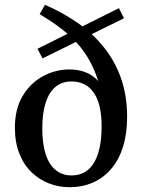

<svg xmlns="http://www.w3.org/2000/svg" viewBox="-20 -766 596 799"><path d="M269 13Q225 13 184.5 -2.5Q144 -18 111.5 -49Q79 -80 60.5 -127Q42 -174 42 -234Q42 -313 74.5 -367Q107 -421 159 -449Q211 -477 269 -477Q306 -477 335.5 -465.5Q365 -454 386 -431.5Q407 -409 418 -377L405 -370Q390 -434 368.5 -482Q347 -530 316 -568.5Q285 -607 243.5 -640Q202 -673 145 -707L167 -746Q241 -714 303.5 -670.5Q366 -627 412.5 -569Q459 -511 484 -439Q509 -367 509 -280Q509 -210 492 -155.5Q475 -101 443 -63.5Q411 -26 367 -6.5Q323 13 269 13ZM277 -36Q319 -36 347 -60Q375 -84 389 -130Q403 -176 403 -241Q403 -303 388 -344.5Q373 -386 345 -406.5Q317 -427 277 -427Q238 -427 211 -404.5Q184 -382 170 -338.5Q156 -295 156 -231Q156 -168 170 -124.5Q184 -81 211.5 -58.5Q239 -36 277 -36ZM157 -523 136 -563 475 -732 496 -690Z"/></svg>

Font: Source Serif 4 18pt Medium
Style: Regular
Weight: 500
Designer: Frank Grießhammer
Foundry: Adobe Systems Incorporated
Version: Version 4.004;hotconv 1.0.116;makeotfexe 2.5.65601